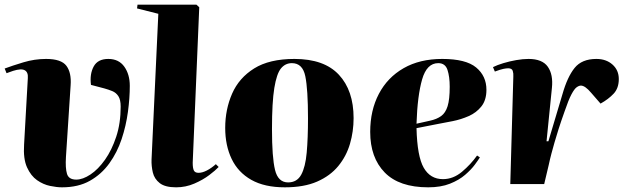

<svg xmlns="http://www.w3.org/2000/svg" viewBox="-20 -787 2692 821"><path d="M443 -535Q488 -535 511.5 -502Q535 -469 535 -420Q535 -368 527 -308.5Q519 -249 500 -192Q481 -135 447.5 -88.5Q414 -42 364.5 -14Q315 14 245 14Q223 14 194 8Q165 2 138.5 -16.5Q112 -35 95.5 -71.5Q79 -108 83 -169L99 -453Q101 -478 86 -486.5Q71 -495 36 -484L8 -474L0 -494Q32 -506 80 -520.5Q128 -535 177 -535Q242 -535 264 -505.5Q286 -476 282 -422L262 -116Q259 -68 266.5 -43.5Q274 -19 306 -19Q334 -19 367 -41Q400 -63 429 -104Q458 -145 477 -202.5Q496 -260 496 -331Q496 -361 486 -376Q476 -391 460 -397.5Q444 -404 426 -409L369 -424Q363 -470 380.5 -502.5Q398 -535 443 -535Z M657 -728 566 -751 568 -767H820L832 -756L804 -91Q804 -68 809 -58Q814 -48 829 -48Q845 -48 864.5 -58Q884 -68 903 -85L915 -73Q902 -59 875 -38.5Q848 -18 811 -2Q774 14 733 14Q686 14 663 -4Q640 -22 633.5 -49.5Q627 -77 628 -105Z M1198 14Q1111 14 1054.5 -18Q998 -50 970.5 -107.5Q943 -165 943 -240Q943 -319 972.5 -386.5Q1002 -454 1067 -494.5Q1132 -535 1239 -535Q1366 -535 1429 -467.5Q1492 -400 1492 -282Q1492 -225 1476.5 -172Q1461 -119 1426.5 -77Q1392 -35 1336 -10.5Q1280 14 1198 14ZM1212 -7Q1250 -7 1268 -40Q1286 -73 1291.5 -134.5Q1297 -196 1297 -281Q1297 -405 1285.5 -461Q1274 -517 1228 -517Q1200 -517 1181.5 -494.5Q1163 -472 1153 -411Q1143 -350 1143 -235Q1143 -114 1156 -60.5Q1169 -7 1212 -7Z M1871 -535Q1972 -535 2016 -498.5Q2060 -462 2060 -403Q2060 -359 2038.5 -332Q2017 -305 1984 -290.5Q1951 -276 1915.5 -269Q1880 -262 1853 -257L1761 -239Q1764 -118 1792 -69.5Q1820 -21 1874 -21Q1918 -21 1955.5 -52.5Q1993 -84 2020 -122L2032 -114Q2026 -104 2010.5 -83Q1995 -62 1969 -39.5Q1943 -17 1904 -1.5Q1865 14 1811 14Q1687 14 1625 -49.5Q1563 -113 1563 -223Q1563 -315 1600 -385.5Q1637 -456 1706 -495.5Q1775 -535 1871 -535ZM1903 -416Q1903 -459 1893.5 -488Q1884 -517 1854 -517Q1805 -517 1785 -447.5Q1765 -378 1761 -258L1819 -271Q1847 -277 1866 -290.5Q1885 -304 1894 -333Q1903 -362 1903 -416Z M2175 -459Q2176 -473 2172.5 -484Q2169 -495 2153 -495Q2145 -495 2132.5 -492.5Q2120 -490 2096 -481L2088 -500Q2106 -509 2132.5 -517Q2159 -525 2187.5 -530Q2216 -535 2240 -535Q2299 -535 2322.5 -501.5Q2346 -468 2340 -411L2317 -183H2325L2385 -384Q2406 -458 2437 -496.5Q2468 -535 2530 -535Q2572 -535 2599 -511Q2626 -487 2626 -449Q2626 -410 2604 -386.5Q2582 -363 2548 -344L2508 -390Q2482 -421 2464 -421Q2456 -421 2446 -414Q2436 -407 2423.5 -383.5Q2411 -360 2394 -310Q2378 -265 2368 -233.5Q2358 -202 2351 -177.5Q2344 -153 2338 -130.5Q2332 -108 2326 -80L2307 0H2162Z"/></svg>

Font: Literata 72pt ExtraBold
Style: Italic
Weight: 800
Italic angle: -2°
Designer: Latin by Veronika Burian and Jose Scaglione. Greek by Irene Vlachou. Cyrillic by Vera Evstafieva
Foundry: TypeTogether
Version: Version 3.002